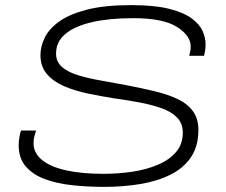

<svg xmlns="http://www.w3.org/2000/svg" viewBox="-20 -718 883 750"><path d="M386 12Q322 12 262 5.5Q202 -1 155 -18.5Q108 -36 80.5 -68Q53 -100 53 -151Q53 -167 56 -183.5Q59 -200 62 -208H121Q119 -202 115 -188.5Q111 -175 111 -159Q111 -121 143 -94Q175 -67 236.5 -53Q298 -39 384 -39Q443 -39 498.5 -47.5Q554 -56 598 -75Q642 -94 668 -124.5Q694 -155 694 -200Q694 -236 671.5 -259Q649 -282 610.5 -295.5Q572 -309 524 -318Q476 -327 425 -334Q375 -342 324 -352.5Q273 -363 231 -381Q189 -399 163.5 -428.5Q138 -458 138 -503Q138 -537 155 -571.5Q172 -606 212 -634.5Q252 -663 320.5 -680.5Q389 -698 492 -698Q582 -698 639 -684Q696 -670 727.5 -647Q759 -624 771 -597.5Q783 -571 783 -546Q783 -539 782.5 -530.5Q782 -522 777 -500H719Q724 -519 724.5 -526.5Q725 -534 725 -536Q725 -579 671 -613Q617 -647 501 -647Q407 -647 339.5 -631.5Q272 -616 235.5 -585.5Q199 -555 199 -509Q199 -476 222.5 -456Q246 -436 285.5 -424Q325 -412 374 -403.5Q423 -395 475 -385Q532 -374 582.5 -362Q633 -350 672 -332Q711 -314 733 -284.5Q755 -255 755 -210Q755 -147 726 -104Q697 -61 645.5 -35.5Q594 -10 527.5 1Q461 12 386 12Z"/></svg>

Font: Archivo Expanded Thin
Style: Italic
Weight: 250
Width: 7
Italic angle: -10°
Designer: Hector Gatti
Foundry: Omnibus-Type
Version: Version 2.001